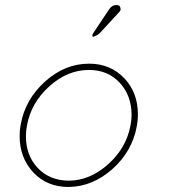

<svg xmlns="http://www.w3.org/2000/svg" viewBox="-20 -743 680 763"><path d="M528 -288Q528 -263 524 -243L512 -245L524 -243Q506 -142 427 -71.5Q348 -1 252 0Q167 0 112 -58Q58 -117 58 -202Q58 -227 62 -247Q80 -348 159 -419Q238 -490 334 -490Q419 -490 474 -432Q528 -375 528 -288ZM499 -247Q503 -266 503 -288Q502 -365 455 -415Q408 -465 334 -465H333Q248 -465 175.5 -399.5Q103 -334 87 -243Q83 -224 83 -202Q83 -125 130 -75.5Q177 -26 252 -25Q337 -25 410 -90.5Q483 -156 499 -247ZM354 -598Q347 -594 347 -601Q347 -606 351 -612L413 -705Q425 -723 441 -723Q450 -723 453.5 -720.5Q457 -718 458 -713.5Q459 -709 459 -708Q462 -703 449 -690L378 -613Q370 -604 354 -598Z"/></svg>

Font: Quicksand
Style: Light Italic
Weight: 300
Italic angle: -12°
Designer: Andrew Paglinawan
Foundry: Andrew Paglinawan
Version: 1.002